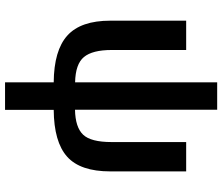

<svg xmlns="http://www.w3.org/2000/svg" viewBox="-81 -613 902 780"><g transform="rotate(90 370.0 -223.0)"><path d="M425.8 -76.7Q497.1 -78.1 527.1 -109.6Q557.1 -141.1 557.1 -225.1V-528.3H676.3V-220.2Q676.3 -98.1 616.5 -44.7Q556.6 8.8 426.3 9.8V207.5H314.5V9.8Q184.6 8.8 124.3 -45.7Q64 -100.1 64 -220.2V-528.3H183.1V-225.6Q183.1 -147.5 211.7 -113Q240.2 -78.6 314.5 -77.1V-654.3H425.8Z"/></g></svg>

Font: Arimo SemiBold
Style: Regular
Weight: 600
Designer: Steve Matteson
Foundry: Monotype Imaging Inc.
Version: Version 1.33